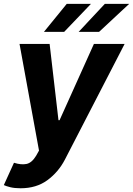

<svg xmlns="http://www.w3.org/2000/svg" viewBox="-40 -776 698 1008"><path d="M67.8 212.4Q36.6 212.4 14.2 206.9Q-8.2 201.3 -19.9 195.7L33.4 78.5Q71.4 90.6 99.3 84.7Q127.1 78.8 149.5 41.9L164.8 14.6L62.5 -545.5H220.5L267 -144.9H272.7L453.1 -545.5H614.3L300.4 62.5Q266.3 127.8 208.6 170.1Q150.9 212.4 67.8 212.4ZM372.9 -608.7 510.3 -755.7H638.1L480.1 -608.7ZM190.7 -608.7 310.4 -755.7H437.5L296.9 -608.7Z"/></svg>

Font: Inter UI
Style: Bold Italic
Weight: 700
Italic angle: 9.39999°
Designer: Rasmus Andersson
Foundry: rsms
Version: 3.2;8d6f07862